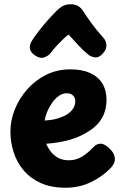

<svg xmlns="http://www.w3.org/2000/svg" viewBox="-20 -879 583 903"><path d="M288.2 3.9Q219.2 3.9 170 -18.9Q120.8 -41.7 89.6 -79.6Q58.4 -117.4 43.7 -164.7Q29 -212 29 -260Q29 -312.6 49.5 -364.1Q70 -415.7 107.7 -458.4Q145.3 -501.2 196.8 -527Q248.3 -552.8 311.1 -552.8Q366.6 -552.8 404.5 -535.3Q442.4 -517.8 461.7 -485.8Q481 -453.9 481 -410Q481 -362.6 461.2 -326.6Q441.3 -290.7 404.1 -266.1Q359.3 -235.8 308.2 -221.5Q257 -207.2 197.3 -202.9Q206.1 -182.4 219.8 -164.9Q233.6 -147.4 254.3 -136.3Q275 -125.2 303.1 -125.2Q337.8 -125.2 365.7 -142.4Q393.6 -159.7 415.4 -183Q426.9 -195.7 435.9 -199.4Q445 -203.2 452 -203.2Q465.6 -203.2 479.8 -193.3Q494.1 -183.4 505.6 -169.2Q517 -154.9 519.3 -139.8Q522.7 -125.6 516.2 -111.8Q509.7 -98.1 502.7 -91.1Q465.7 -51.1 410.3 -23.6Q355 3.9 288.2 3.9ZM190.2 -312.1Q217 -314.1 234.3 -317.4Q251.6 -320.8 276.1 -331.1Q299.8 -340.2 317 -359.3Q334.2 -378.3 334.2 -404Q334.2 -414.1 329.7 -422.1Q325.1 -430.1 316.1 -435.3Q307.1 -440.4 293.3 -440.4Q273.8 -440.4 256.1 -427.6Q238.3 -414.7 224.7 -395Q211 -375.3 201.9 -353.3Q192.9 -331.2 190.2 -312.1ZM219.1 -631.2Q208.3 -616.4 188.7 -609.3Q169.1 -602.1 145.6 -617.7Q123.9 -632.3 120.8 -649.2Q117.8 -666 128.3 -684.4Q141.8 -706.7 163.2 -734.1Q184.6 -761.6 206.9 -786.5Q229.2 -811.4 243.6 -825.8Q260.8 -842.8 275.8 -850.9Q290.9 -859 311.8 -859Q334.4 -859 348.6 -850Q362.8 -841 372.9 -823.8Q385.8 -803.7 410.2 -769.8Q434.7 -735.9 466.3 -701.2Q478.9 -687.7 480.4 -667.2Q481.9 -646.8 463.9 -627.8Q446.2 -607.3 428 -609.2Q409.8 -611 397 -620.7Q374.7 -638.1 349.4 -665.4Q324.1 -692.8 302.3 -716.6Q290.9 -707.9 276.2 -694Q261.6 -680.1 246.7 -664.1Q231.9 -648 219.1 -631.2Z"/></svg>

Font: Playpen Sans Thai
Style: Regular
Weight: 400
Designer: Sirin Gunkloy, Laura Meseguer, Veronika Burian, José Scaglione
Foundry: TypeTogether
Version: Version 2.000